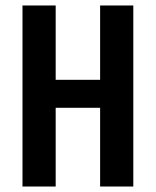

<svg xmlns="http://www.w3.org/2000/svg" viewBox="-20 -680 568 700"><path d="M62 0V-660H183V-389H345V-660H466V0H345V-287H183V0Z"/></svg>

Font: Bricolage Grotesque 10pt Condensed SemiBold
Style: Regular
Weight: 600
Width: 3
Designer: Mathieu Triay
Foundry: Atelier Triay
Version: Version 1.000; ttfautohint (v1.8.4.7-5d5b);gftools[0.9.32]